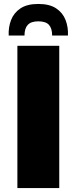

<svg xmlns="http://www.w3.org/2000/svg" viewBox="-20 -952 388 972"><path d="M68 -720H280V0H68ZM174 -932Q231 -932 264.5 -909.5Q298 -887 312 -850.5Q326 -814 324 -772H244Q244 -808 228 -826Q212 -844 174 -844Q137 -844 120.5 -826Q104 -808 104 -772H24Q22 -814 36 -850.5Q50 -887 83.5 -909.5Q117 -932 174 -932Z"/></svg>

Font: Kufam Black
Style: Regular
Weight: 900
Designer: Wael Morcos, Artur Schmal
Foundry: Original Type
Version: Version 1.301; ttfautohint (v1.8.3)